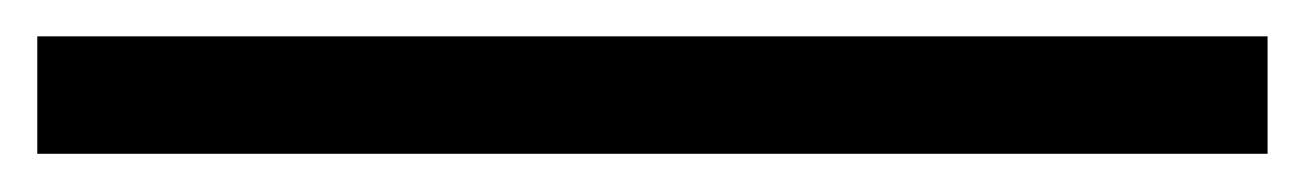

<svg xmlns="http://www.w3.org/2000/svg" viewBox="-20 24 700 103"><path d="M660 106.5H0V43.5H660Z"/></svg>

Font: CCSD_manrope
Style: Regular
Weight: 400
Designer: Mikhail Sharanda
Foundry: Mikhail Sharanda
Version: Version 4.503